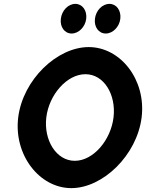

<svg xmlns="http://www.w3.org/2000/svg" viewBox="-20 -958 754 991"><path d="M294 -861C289 -819 313 -785 350 -785C386 -785 420 -819 425 -861C430 -904 405 -938 369 -938C332 -938 299 -904 294 -861ZM470 -861C465 -819 489 -785 526 -785C562 -785 596 -819 601 -861C606 -904 581 -938 545 -938C508 -938 475 -904 470 -861ZM219 -352C233 -469 325 -575 421 -575C517 -575 580 -469 566 -352C552 -235 462 -128 366 -128C270 -128 205 -235 219 -352ZM74 -352C50 -158 184 13 348 13C512 13 687 -158 711 -352C735 -546 602 -715 438 -715C274 -715 98 -546 74 -352Z"/></svg>

Font: Bluebird
Style: NrwObl
Weight: 400
Designer: Jasper
Foundry: Cannot Into Space Fonts
Version: Version 0.98